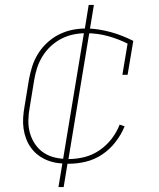

<svg xmlns="http://www.w3.org/2000/svg" viewBox="-20 -653 640 775"><path d="M257 8Q235 8 213 5Q191 2 171 -6Q151 -14 134.5 -26.5Q118 -39 105.5 -56Q93 -73 85.5 -93Q78 -113 75 -134.5Q72 -156 73.5 -178.5Q75 -201 79 -223L97 -333Q102 -360 110.5 -386.5Q119 -413 134.5 -437.5Q150 -462 172 -482Q194 -502 219.5 -514.5Q245 -527 272 -532.5Q299 -538 327 -538Q353 -538 378 -534Q403 -530 427 -523.5Q451 -517 473.5 -508Q496 -499 518 -488L495 -351H474L495 -477Q457 -496 415 -507.5Q373 -519 327 -519Q302 -519 277 -514Q252 -509 228.5 -497Q205 -485 185.5 -467Q166 -449 152 -426.5Q138 -404 130 -379.5Q122 -355 118 -330L100 -220Q95 -194 94.5 -167Q94 -140 101 -115.5Q108 -91 122.5 -70Q137 -49 158 -35.5Q179 -22 204.5 -16.5Q230 -11 257 -11Q289 -11 321 -19Q353 -27 381 -46Q409 -65 430 -92Q451 -119 463 -150L483 -143Q469 -109 446 -79.5Q423 -50 392.5 -29.5Q362 -9 327 -0.5Q292 8 257 8ZM216 102 319 -521H330L320 -522L338 -633H359L256 -9H245L255 -8L237 102Z"/></svg>

Font: Iosevka Curly Slab ThEx
Style: Italic
Weight: 100
Width: 7
Italic angle: -9°
Monospace: yes
Designer: Belleve Invis
Foundry: Belleve Invis
Version: Version 11.1.0; ttfautohint (v1.8.3)